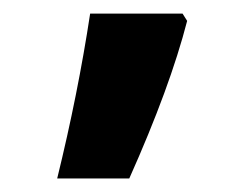

<svg xmlns="http://www.w3.org/2000/svg" viewBox="-20 -405 363 285"><path d="M64.9 -140.1Q95.7 -265.6 113.8 -384.8H251L257.8 -374Q232.4 -275.4 171.9 -140.1Z"/></svg>

Font: DroidArabicKufi-Bold
Style: Bold
Weight: 700
Designer: Pascal Zoghbi
Foundry: Ascender Corporation
Version: Version 1.00